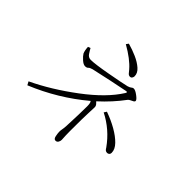

<svg xmlns="http://www.w3.org/2000/svg" viewBox="-187 -1068 1373 1373"><g transform="rotate(45 500.0 -381.0)"><path d="M401 -812Q448 -799 492 -779.5Q536 -760 565.5 -734Q595 -708 595 -676Q595 -667 589.5 -658.5Q584 -650 573 -650Q561 -650 552 -660Q543 -670 533 -683Q485 -739 388 -794ZM634 -357Q696 -335 748.5 -305Q801 -275 833.5 -241.5Q866 -208 866 -173Q866 -152 844 -149Q832 -149 825 -155Q818 -161 812 -172Q736 -279 621 -337ZM507 -284Q507 -320 497 -329Q319 -179 98 -88L84 -114Q240 -188 400 -308Q560 -428 633 -545Q638 -554 636.5 -557Q635 -560 625 -558Q497 -533 347 -499Q325 -493 317.5 -484.5Q310 -476 293 -476Q276 -476 253.5 -496Q231 -516 221 -533Q212 -554 210 -589L229 -596Q238 -579 252 -558Q266 -537 290 -537Q333 -537 451 -558.5Q569 -580 610 -590Q629 -596 636.5 -603Q644 -610 653 -610Q669 -610 697 -589Q725 -568 725 -557Q725 -549 716 -544Q707 -539 696 -534Q685 -529 679 -522Q614 -434 527 -355Q538 -345 544 -337Q550 -329 550 -318Q550 -299 547.5 -253.5Q545 -208 545 -73Q545 -30 548 14Q548 27 541 38.5Q534 50 520 50Q504 50 499 25Q494 0 494 -15Q494 -29 496.5 -40Q499 -51 501 -79Q507 -212 507 -284Z"/></g></svg>

Font: Minh Nguyen ExtraLight
Style: Regular
Weight: 250
Designer: Ryoko NISHIZUKA 西塚涼子 (kana & ideographs); Frank Grießhammer (Latin, Greek & Cyrillic); Wenlong ZHANG 张文龙 (bopomofo); San
Foundry: Adobe
Version: Version 1.100;July 7, 2023;FontCreator 14.0.0.2814 64-bit